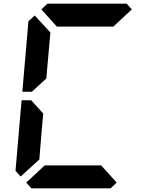

<svg xmlns="http://www.w3.org/2000/svg" viewBox="-20 -1020 856 1040"><path d="M156 -526 153 -523H101L134 -905L168 -936L253 -844L240 -698L232 -608L231 -595ZM205 -302 193 -156 92 -64 64 -95 97 -477H149L158 -467L214 -405L213 -392ZM204 -969 237 -1000H390H514H666L694 -969L594 -876H587H534H503H379H348H295H288ZM612 -31 579 0H426H302H150L122 -31L222 -124H528Z"/></svg>

Font: DSEG14 Classic Mini
Style: Bold Italic
Weight: 700
Italic angle: -5°
Designer: Keshikan(Twitter:@keshinomi_88pro)
Version: Version 0.46